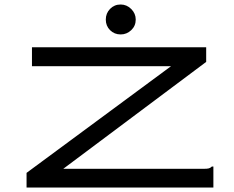

<svg xmlns="http://www.w3.org/2000/svg" viewBox="-20 -833 1040 853"><path d="M98 -65 740 -539H122V-623H896V-558L261 -83H884Q901 -83 908 -85Q915 -87 921 -93H928V0H98ZM516 -680Q488 -680 469 -699Q450 -718 450 -746Q450 -774 469 -793.5Q488 -813 516 -813Q543 -813 563 -793Q583 -773 583 -746Q583 -718 563 -699Q543 -680 516 -680Z"/></svg>

Font: Inconsolata UltraExpanded Medium
Style: Regular
Weight: 500
Width: 9
Monospace: yes
Designer: Raph Levien, Cyreal, Brenton Simpson
Foundry: Raph Levien, Cyreal, Google
Version: Version 3.001; ttfautohint (v1.8.2.53-6de2)